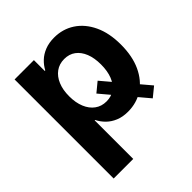

<svg xmlns="http://www.w3.org/2000/svg" viewBox="-203 -669 1005 1005"><g transform="rotate(-45 299.5 -167.0)"><path d="M361.8 -217.3 553.2 9.3 500.5 52.2 309.6 -174.3ZM59.1 204.1V-529.3H202.1V-449.2H206.1Q219.2 -474.1 240.2 -494.1Q261.2 -514.2 291.3 -526.1Q321.3 -538.1 360.4 -538.1Q423.8 -538.1 473.9 -505.4Q523.9 -472.7 553 -411.4Q582 -350.1 582 -264.6Q582 -179.2 553.5 -117.7Q524.9 -56.2 474.9 -22.9Q424.8 10.3 359.4 10.3Q320.8 10.3 291.3 -2Q261.7 -14.2 240.7 -34.9Q219.7 -55.7 207 -81.5H204.1V204.1ZM318.4 -107.4Q355 -107.4 380.9 -126.5Q406.7 -145.5 420.7 -180.9Q434.6 -216.3 434.6 -264.6Q434.6 -313 420.7 -347.9Q406.7 -382.8 380.9 -402.1Q355 -421.4 318.4 -421.4Q281.7 -421.4 254.9 -401.9Q228 -382.3 213.4 -347.4Q198.7 -312.5 198.7 -264.6Q198.7 -217.3 213.4 -181.9Q228 -146.5 254.9 -127Q281.7 -107.4 318.4 -107.4Z"/></g></svg>

Font: Inter 24pt
Style: Bold
Weight: 700
Designer: Rasmus Andersson
Foundry: rsms
Version: Version 4.001;git-66647c0bb